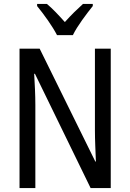

<svg xmlns="http://www.w3.org/2000/svg" viewBox="-20 -963 666 983"><path d="M272 -783H353C375 -829 423 -892 455 -932V-943H405C371 -912 347 -889 312 -850C281 -885 248 -920 220 -943H170V-932C206 -888 249 -828 272 -783ZM547 0V-714H466V-294C466 -247 469 -187 471 -136H468L183 -714H80V0H161V-426C161 -477 158 -533 155 -585H159L444 0Z"/></svg>

Font: Noto Sans Khmer Condensed
Style: Regular
Weight: 400
Width: 3
Designer: Danh Hong and the Monotype Design Team
Foundry: Monotype Imaging Inc.
Version: Version 2.004